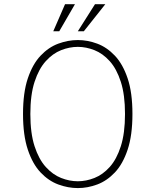

<svg xmlns="http://www.w3.org/2000/svg" viewBox="-20 -900 750 930"><path d="M357 11Q309.5 11 262.2 -6.5Q215 -24 176.5 -64.8Q138 -105.5 114.8 -175Q91.5 -244.5 91.5 -348Q91.5 -451.5 114.8 -520.5Q138 -589.5 176.5 -630.2Q215 -671 262.2 -688.5Q309.5 -706 357 -706Q404.5 -706 451.2 -688.5Q498 -671 536.5 -630.2Q575 -589.5 598.2 -520.5Q621.5 -451.5 621.5 -348Q621.5 -244.5 598.2 -175Q575 -105.5 536.5 -64.8Q498 -24 451.2 -6.5Q404.5 11 357 11ZM357 -22Q397 -22 437.5 -38Q478 -54 511.5 -91.2Q545 -128.5 565.2 -191.5Q585.5 -254.5 585.5 -348Q585.5 -441 565.2 -503.8Q545 -566.5 511.5 -603.8Q478 -641 437.5 -657Q397 -673 357 -673Q316.5 -673 276 -657Q235.5 -641 201.8 -603.8Q168 -566.5 147.5 -503.8Q127 -441 127 -348Q127 -254.5 147.5 -191.5Q168 -128.5 201.8 -91.2Q235.5 -54 276 -38Q316.5 -22 357 -22ZM238 -748.5 295 -879.5H343L267 -748.5ZM357 -748.5 440 -879.5H490L386 -748.5Z"/></svg>

Font: League Mono Thin
Style: Regular
Weight: 100
Width: 6
Designer: Tyler Finck
Foundry: The League of Moveable Type / Tyler Finck
Version: Version 2.300;RELEASE